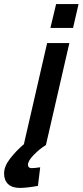

<svg xmlns="http://www.w3.org/2000/svg" viewBox="-56 -711 405 941"><path d="M329 -691 302 -574H191L219 -691ZM175 -500H284L169 0Q139 18 110 47.5Q81 77 81 97Q81 104 85.5 108.5Q90 113 99 113Q113 113 141 109L130 200Q75 210 41 210Q4 210 -16 191.5Q-36 173 -36 139Q-36 104 -6 65.5Q24 27 61 -4Z"/></svg>

Font: Cairo SemiBold
Style: Italic
Weight: 600
Italic angle: -13°
Designer: Mohamed Gaber, Accademia di Belle Arti di Urbino and others
Foundry: Kief Type Foundry, Accademia di Belle Arti di Urbino and others
Version: Version 3.011